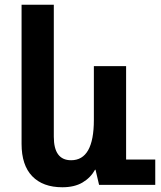

<svg xmlns="http://www.w3.org/2000/svg" viewBox="-20 -780 679 810"><path d="M243 10Q161 10 116 -36.5Q71 -83 71 -173V-760H207V-203Q207 -104 280 -104Q376 -104 376 -274V-501H512V-107H635V0H398L383 -64H381Q362 -30 328 -10Q294 10 243 10Z"/></svg>

Font: Noto Sans Armenian SemiCondensed
Style: Bold
Weight: 700
Width: 4
Designer: Monotype Design Team
Foundry: Monotype Imaging Inc.
Version: Version 2.008; ttfautohint (v1.8.4.7-5d5b)